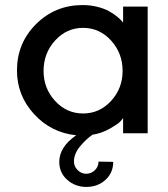

<svg xmlns="http://www.w3.org/2000/svg" viewBox="-20 -526 662 758"><path d="M563 -500V0H466V-60Q462 -54 453.5 -45Q445 -36 413.5 -18Q382 0 345 6Q319 24 295.5 52.5Q272 81 272 112Q272 131 286.5 145.5Q301 160 320 160Q340 160 354.5 146Q369 132 369 112L427 113Q427 156 396.5 184Q366 212 321 212Q277 212 245.5 184Q214 156 214 113Q214 54 281 8Q182 -2 114.5 -75.5Q47 -149 47 -248Q47 -356 122.5 -431Q198 -506 306 -506Q337 -506 364.5 -499Q392 -492 410 -482Q428 -472 441 -461.5Q454 -451 460 -444L466 -437V-500ZM464 -246Q464 -316 418.5 -366Q373 -416 308 -416Q243 -416 197.5 -366Q152 -316 152 -246Q152 -177 197.5 -127.5Q243 -78 308 -78Q373 -78 418.5 -127.5Q464 -177 464 -246Z"/></svg>

Font: Simpel Medium
Style: Regular
Weight: 500
Designer: Janko Jovanovic
Version: Version 1.048;PS 001.048;hotconv 1.0.88;makeotf.lib2.5.64775